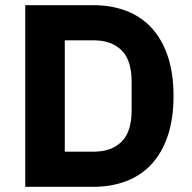

<svg xmlns="http://www.w3.org/2000/svg" viewBox="-20 -718 737 738"><path d="M77 -698H340Q409 -698 466 -676Q523 -654 563 -610.5Q603 -567 625 -501.5Q647 -436 647 -349Q647 -262 625 -196.5Q603 -131 563 -87.5Q523 -44 466 -22Q409 0 340 0H77ZM340 -135Q408 -135 447 -173Q486 -211 486 -295V-403Q486 -487 447 -525Q408 -563 340 -563H229V-135Z"/></svg>

Font: IBM Plex Sans Arabic
Style: Bold
Weight: 700
Designer: Mike Abbink, Paul van der Laan, Pieter van Rosmalen, Wael Morcos, Khajak Apelian
Foundry: Bold Monday
Version: Version 1.2